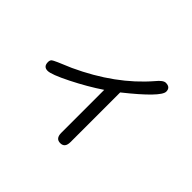

<svg xmlns="http://www.w3.org/2000/svg" viewBox="-173 -1007 1346 1346"><g transform="rotate(45 500.0 -334.5)"><path d="M510.7 20.5V-405.3Q412.1 -338.9 292.5 -278.8Q172.9 -218.8 135.7 -218.8Q93.8 -218.8 93.8 -264.6Q93.8 -283.2 104.5 -292Q115.2 -301.8 241.2 -353.5Q538.1 -490.2 718.8 -700.2Q755.9 -746.1 781.2 -746.1Q827.1 -746.1 827.1 -704.1Q827.1 -650.4 602.5 -471.7V20.5Q602.5 77.1 556.6 77.1Q510.7 77.1 510.7 20.5Z"/></g></svg>

Font: jf-openhuninn-2.0
Style: Regular
Weight: 400
Designer: [Kosugi Maru]
Designed by MOTOYA      

[Varela Round]
Joe Prince (Latin component); Avraham Cornfeld (Hebrew component)
Foundry: justfont CO.,LTD.
Version: 2.0